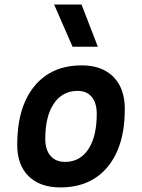

<svg xmlns="http://www.w3.org/2000/svg" viewBox="-20 -815 626 845"><path d="M245.1 9.8Q155.8 9.8 105.7 -39.8Q55.7 -89.4 55.7 -177.7Q55.7 -342.8 130.9 -435.1Q206.1 -527.3 339.8 -527.3Q429.2 -527.3 479.2 -476.6Q529.3 -425.8 529.3 -335Q529.3 -172.4 454.3 -81.3Q379.4 9.8 245.1 9.8ZM266.6 -102.5Q332 -102.5 368.9 -158.4Q405.8 -214.4 405.8 -314Q405.8 -361.8 383.8 -388.4Q361.8 -415 321.8 -415Q254.9 -415 217 -359.1Q179.2 -303.2 179.2 -203.6Q179.2 -156.2 202.1 -129.4Q225.1 -102.5 266.6 -102.5ZM299.3 -609.4 218.3 -794.9H338.9L410.6 -609.4Z"/></svg>

Font: Cascadia Code PL SemiBold
Style: Italic
Weight: 600
Italic angle: -10°
Monospace: yes
Designer: Aaron Bell
Foundry: Saja Typeworks
Version: Version 2404.023; ttfautohint (v1.8.4)